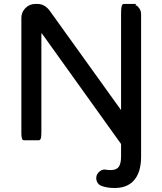

<svg xmlns="http://www.w3.org/2000/svg" viewBox="-20 -713 824 974"><path d="M190.9 -544.9Q189.9 -543 189.9 -541V-39.1Q189.9 -17.6 186.5 -8.8Q185.5 -6.3 183.1 -3.9Q180.7 -1.5 176.8 -1.5H101.6Q97.7 -1.5 94.7 -4.4Q88.4 -10.7 88.4 -39.1V-622.1Q88.4 -651.4 109.1 -672.1Q129.9 -692.9 158.2 -692.9H170.9Q204.6 -692.9 230 -661.6L594.2 -154.3V-641.6Q594.2 -663.6 595.9 -675Q597.7 -686.5 601.6 -690.4Q604 -692.9 607.4 -692.9H668.9V-682.1L671.4 -683.1L672.4 -687Q673.8 -684.6 680.7 -677.7Q695.8 -662.6 695.8 -641.6V81.1Q695.8 166 654.8 207Q621.1 240.7 561.5 240.7Q525.4 240.7 498.5 231.4Q479 225.6 471.7 208Q468.3 199.7 468.3 192.4Q468.3 185.1 469.7 179.7Q472.7 168.5 481.9 159.7Q494.1 147 511.7 147H512.2L523.9 148.9H526.9Q532.7 149.9 541 149.9Q569.8 149.9 582 134Q594.2 118.2 594.2 79.1V17.6L193.8 -541.5Q192.4 -543.5 190.9 -544.9Z"/></svg>

Font: YuPearl-Medium
Style: Medium
Weight: 500
Designer: Max Yao
Foundry: Max-Everyday
Version: Version 1.011; ttfautohint (v1.8.3)